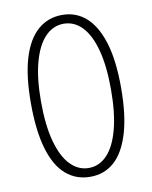

<svg xmlns="http://www.w3.org/2000/svg" viewBox="-85 -804 697 881"><g transform="rotate(-10 264.0 -364.0)"><path d="M265 13Q199 13 151.5 -28Q104 -69 79 -153.5Q54 -238 54 -366Q54 -493 79 -575.5Q104 -658 151.5 -699.5Q199 -741 265 -741Q330 -741 376.5 -699.5Q423 -658 448.5 -575.5Q474 -493 474 -366Q474 -238 448.5 -153.5Q423 -69 376.5 -28Q330 13 265 13ZM265 -28Q314 -28 350.5 -66.5Q387 -105 407 -180.5Q427 -256 427 -366Q427 -475 407 -549.5Q387 -624 350.5 -662Q314 -700 265 -700Q216 -700 179 -662Q142 -624 121.5 -549.5Q101 -475 101 -366Q101 -256 121.5 -180.5Q142 -105 179 -66.5Q216 -28 265 -28Z"/></g></svg>

Font: Noto Sans KR Thin ExtraLight
Style: Regular
Weight: 250
Version: Version 2.004-H2;hotconv 1.0.118;makeotfexe 2.5.65603